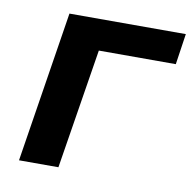

<svg xmlns="http://www.w3.org/2000/svg" viewBox="-62 -557 623 619"><g transform="rotate(10 249.0 -247.0)"><path d="M39 0 117 -494H498L483 -393H231L168 0Z"/></g></svg>

Font: Nunito Sans 10pt
Style: Bold Italic
Weight: 700
Italic angle: -9°
Designer: Vernon Adams
Foundry: Vernon Adams
Version: Version 3.101;gftools[0.9.27]